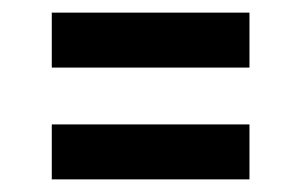

<svg xmlns="http://www.w3.org/2000/svg" viewBox="-20 -428 476 304"><path d="M62 -144V-231H375V-144ZM62 -321V-408H375V-321Z"/></svg>

Font: PTCRaleway
Style: Bold
Weight: 700
Designer: Matt McInerney, Pablo Impallari, Rodrigo Fuenzalida
Foundry: Matt McInerney, Pablo Impallari, Rodrigo Fuenzalida
Version: Version 3.000g; ttfautohint (v1.5) -l 8 -r 28 -G 28 -x 14 -D